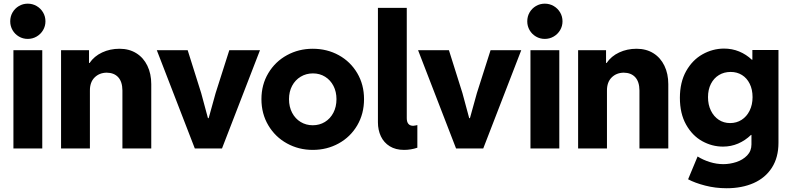

<svg xmlns="http://www.w3.org/2000/svg" viewBox="-20 -794 4233 1027"><path d="M51.8 -525.4H206.1V0H51.8ZM34.7 -679.7Q34.7 -706.1 47.1 -727.5Q59.6 -749 81.1 -761.7Q102.5 -774.4 128.4 -774.4Q154.3 -774.4 176 -761.7Q197.8 -749 210.4 -727.5Q223.1 -706.1 223.1 -679.7Q223.1 -654.3 210.4 -632.8Q197.8 -611.3 176 -598.6Q154.3 -585.9 128.4 -585.9Q102.5 -585.9 81.1 -598.6Q59.6 -611.3 47.1 -632.8Q34.7 -654.3 34.7 -679.7Z M306.6 -525.4H456.1V-457H459Q483.9 -493.7 526.4 -513.4Q568.8 -533.2 619.1 -533.2Q670.9 -533.2 709.2 -509.3Q747.6 -485.4 768.3 -442.4Q789.1 -399.4 789.1 -343.8V0H634.8V-310.5Q634.3 -356.9 612.3 -380.9Q590.3 -404.8 550.8 -405.3Q511.2 -404.8 485.8 -379.4Q460.4 -354 460.9 -308.6V0H306.6Z M818.8 -525.4H983.9L1056.2 -295.9L1092.3 -162.1H1096.2L1133.3 -295.9L1206.5 -525.4H1370.6L1167.5 0H1022Z M1378.4 -263.7Q1378.4 -341.3 1415.3 -402.8Q1452.1 -464.4 1514.9 -498.8Q1577.6 -533.2 1652.8 -533.2Q1729.5 -533.2 1792 -498.8Q1854.5 -464.4 1890.9 -402.8Q1927.2 -341.3 1927.2 -263.7Q1927.2 -185.5 1890.9 -123.5Q1854.5 -61.5 1791.7 -26.9Q1729 7.8 1652.8 7.8Q1577.6 7.8 1514.9 -26.9Q1452.1 -61.5 1415.3 -123.5Q1378.4 -185.5 1378.4 -263.7ZM1779.8 -263.7Q1779.8 -303.2 1763.7 -334.5Q1747.6 -365.7 1719 -383.5Q1690.4 -401.4 1653.8 -401.4Q1617.7 -401.4 1588.4 -383.8Q1559.1 -366.2 1542.5 -335Q1525.9 -303.7 1525.9 -263.7Q1525.9 -222.7 1542.5 -190.9Q1559.1 -159.2 1588.1 -141.6Q1617.2 -124 1652.8 -124Q1689 -124 1717.8 -141.6Q1746.6 -159.2 1763.2 -190.9Q1779.8 -222.7 1779.8 -263.7Z M2001.5 -139.6V-752H2155.8V-162.1Q2155.8 -121.6 2189.9 -121.1Q2196.3 -121.6 2202.4 -122.8Q2208.5 -124 2212.4 -125V-3.9Q2178.2 7.8 2141.1 7.8Q2096.2 7.8 2064.7 -11.7Q2033.2 -31.2 2017.3 -64.9Q2001.5 -98.6 2001.5 -139.6Z M2216.3 -525.4H2381.3L2453.6 -295.9L2489.7 -162.1H2493.7L2530.8 -295.9L2604 -525.4H2768.1L2564.9 0H2419.4Z M2817.4 -525.4H2971.7V0H2817.4ZM2800.3 -679.7Q2800.3 -706.1 2812.7 -727.5Q2825.2 -749 2846.7 -761.7Q2868.2 -774.4 2894 -774.4Q2919.9 -774.4 2941.7 -761.7Q2963.4 -749 2976.1 -727.5Q2988.8 -706.1 2988.8 -679.7Q2988.8 -654.3 2976.1 -632.8Q2963.4 -611.3 2941.7 -598.6Q2919.9 -585.9 2894 -585.9Q2868.2 -585.9 2846.7 -598.6Q2825.2 -611.3 2812.7 -632.8Q2800.3 -654.3 2800.3 -679.7Z M3072.3 -525.4H3221.7V-457H3224.6Q3249.5 -493.7 3292 -513.4Q3334.5 -533.2 3384.8 -533.2Q3436.5 -533.2 3474.9 -509.3Q3513.2 -485.4 3533.9 -442.4Q3554.7 -399.4 3554.7 -343.8V0H3400.4V-310.5Q3399.9 -356.9 3377.9 -380.9Q3356 -404.8 3316.4 -405.3Q3276.9 -404.8 3251.5 -379.4Q3226.1 -354 3226.6 -308.6V0H3072.3Z M3660.6 165 3711.4 43Q3740.7 61.5 3776.9 72.8Q3813 84 3849.1 84Q3883.8 84 3918.5 72.8Q3953.1 61.5 3976.3 37.6Q3999.5 13.7 3999.5 -21.5V-72.3H3997.1Q3966.3 -42.5 3928.2 -26.1Q3890.1 -9.8 3847.2 -9.8Q3788.6 -9.8 3735.8 -39.1Q3683.1 -68.4 3649.9 -127.4Q3616.7 -186.5 3616.7 -270.5Q3616.7 -354 3650.1 -413.6Q3683.6 -473.1 3737.5 -503.4Q3791.5 -533.7 3852.1 -534.2Q3896 -534.2 3933.8 -518.6Q3971.7 -502.9 4001.5 -474.6H4004.4V-526.4H4144V-30.3Q4144 47.9 4109.1 102.5Q4074.2 157.2 4011.5 185.1Q3948.7 212.9 3866.7 212.9Q3806.6 212.9 3752 198.7Q3697.3 184.6 3660.6 165ZM4005.4 -274.4Q4005.4 -315.4 3990.2 -345.9Q3975.1 -376.5 3948.7 -392.8Q3922.4 -409.2 3888.2 -409.2Q3853 -409.2 3825.7 -392.6Q3798.3 -376 3782.7 -345.5Q3767.1 -314.9 3767.1 -274.4Q3767.1 -233.9 3782.5 -202.4Q3797.9 -170.9 3824.5 -153.3Q3851.1 -135.7 3885.3 -135.7Q3919.9 -135.7 3947 -153.1Q3974.1 -170.4 3989.7 -202.1Q4005.4 -233.9 4005.4 -274.4Z"/></svg>

Font: Reddit Sans Vanilla ExtraBold
Style: Regular
Weight: 800
Designer: Stephen Hutchings
Foundry: Reddit
Version: Version 1.013